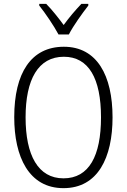

<svg xmlns="http://www.w3.org/2000/svg" viewBox="-20 -968 659 998"><path d="M439 -948H403C369 -912 340 -878 311 -838C283 -876 249 -919 220 -948H184V-939C216 -899 260 -834 284 -789H338C361 -834 407 -898 439 -939ZM565 -358C565 -576 484 -725 312 -725C142 -725 54 -589 54 -359C54 -153 130 10 310 10C489 10 565 -149 565 -358ZM113 -358C113 -554 178 -673 312 -673C441 -673 505 -560 505 -358C505 -158 443 -41 310 -41C178 -41 113 -161 113 -358Z"/></svg>

Font: Noto Sans Display SemiCondensed Light
Style: Regular
Weight: 300
Width: 4
Designer: Monotype Design Team
Foundry: Monotype Imaging Inc.
Version: Version 1.900